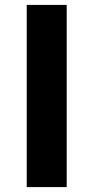

<svg xmlns="http://www.w3.org/2000/svg" viewBox="-20 -763 380 783"><path d="M89 0V-743H252V0Z"/></svg>

Font: Noto Sans KR ExtraBold
Style: Regular
Weight: 800
Designer: Ryoko NISHIZUKA  (kana, bopomofo & ideographs); Paul D. Hunt (Latin, Greek & Cyrillic); Sandoll Communications , Soo-you
Foundry: Adobe
Version: Version 2.004-H2;hotconv 1.0.118;makeotfexe 2.5.65603